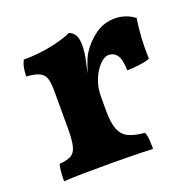

<svg xmlns="http://www.w3.org/2000/svg" viewBox="-92 -560 658 655"><g transform="rotate(-20 237.5 -232.0)"><path d="M251 -173Q251 -130 260.5 -106Q270 -82 291.5 -71.5Q313 -61 350 -58Q355 -46 356 -30Q357 -14 357 3Q340 2 314.5 1.5Q289 1 260 0.5Q231 0 203 0Q158 0 110 0.5Q62 1 34 3Q34 -18 35.5 -32.5Q37 -47 40 -58Q67 -60 82 -68Q97 -76 102.5 -97.5Q108 -119 108 -158V-227H251ZM251 -295V-209H108V-318L251 -413Q251 -388 245.5 -362.5Q240 -337 232 -302ZM229 -298Q237 -321 245 -344Q253 -367 260 -379Q282 -414 314 -437Q346 -460 386 -460Q425 -460 457 -436Q454 -416 451.5 -390.5Q449 -365 448.5 -339Q448 -313 449 -291Q434 -285 409.5 -282Q385 -279 366 -279Q365 -319 354 -334.5Q343 -350 323 -350Q308 -350 291 -332.5Q274 -315 262.5 -287Q251 -259 251 -225ZM108 -209V-296Q108 -325 103.5 -341.5Q99 -358 83.5 -366.5Q68 -375 35 -377Q35 -392 37.5 -406.5Q40 -421 47 -434Q100 -434 149.5 -444.5Q199 -455 222 -467Q236 -462 243.5 -449.5Q251 -437 251 -413Z"/></g></svg>

Font: Vollkorn
Style: Bold
Weight: 700
Designer: Friedrich Althausen
Foundry: Friedrich Althausen
Version: Version 5.000